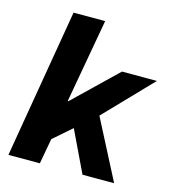

<svg xmlns="http://www.w3.org/2000/svg" viewBox="-113 -862 863 956"><g transform="rotate(15 318.5 -384.0)"><path d="M148 -768H311L234 -336H238L457 -547H637L405 -306L563 0H400L298 -213L204 -131L180 0H18Z"/></g></svg>

Font: Nebula Sans Bold
Style: Regular
Weight: 700
Italic angle: -9°
Designer: Paul D. Hunt for Adobe (as Source Sans)
Foundry: Nebula Entertainment & Broadcasting LLC
Version: Version 1.010